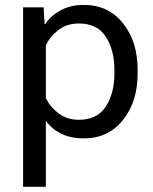

<svg xmlns="http://www.w3.org/2000/svg" viewBox="-20 -543 611 767"><path d="M72.3 203.1V-513.7H154.3L158.2 -446.8H161.1Q180.7 -478.5 220.9 -501Q261.2 -523.4 314.9 -523.4Q412.6 -523.4 471.2 -450.2Q529.8 -377 529.8 -264.6V-249Q529.8 -136.7 471.2 -63.5Q412.6 9.8 314.9 9.8Q261.2 9.8 223.4 -9.5Q185.5 -28.8 163.1 -60.5V203.1ZM163.1 -152.3Q178.2 -118.2 212.4 -91.3Q246.6 -64.5 295.4 -64.5Q368.7 -64.5 402.8 -117.7Q437 -170.9 437 -249V-264.6Q437 -342.8 402.8 -396Q368.7 -449.2 295.4 -449.2Q246.6 -449.2 212.4 -422.4Q178.2 -395.5 163.1 -361.3Z"/></svg>

Font: RobotoFlex
Style: Regular
Weight: 400
Designer: Berlow after Robertson
Foundry: Google
Version: Version 2.136